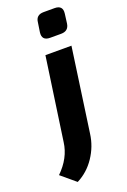

<svg xmlns="http://www.w3.org/2000/svg" viewBox="-227 -766 674 1019"><g transform="rotate(-20 110.0 -256.5)"><path d="M163 -711H225Q272 -711 266 -665L259 -611Q253 -571 211 -571H149Q102 -571 108 -617L116 -670Q120 -711 163 -711ZM241 -493 174 -20Q165 49 125.5 108Q86 167 25 198L-56 130Q16 60 27 -26L94 -493Z"/></g></svg>

Font: Ezarion
Style: Bold Italic
Weight: 700
Italic angle: -8°
Designer: Natanael Gama
Version: Version 1.001;PS 001.001;hotconv 1.0.70;makeotf.lib2.5.58329